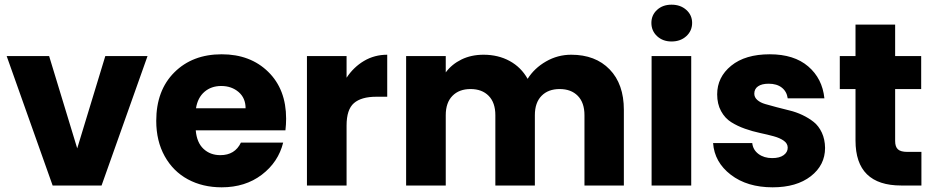

<svg xmlns="http://www.w3.org/2000/svg" viewBox="-20 -800 4026 828"><path d="M8.8 -558.1H191.9L313 -160.2L434.1 -558.1H616.2L418 0H207Z M934.1 -429.2Q891.1 -429.2 861.8 -404.1Q832.5 -378.9 825.2 -333H1039.1Q1039.1 -377.4 1008.8 -403.3Q978.5 -429.2 934.1 -429.2ZM1201.2 -185.1Q1180.2 -100.6 1108.9 -46.4Q1037.6 7.8 936 7.8Q854 7.8 790.3 -26.6Q726.6 -61 690.2 -126.5Q653.8 -191.9 653.8 -278.8Q653.8 -410.2 731.9 -488Q810.1 -565.9 936 -565.9Q1059.6 -565.9 1136.7 -490.2Q1213.9 -414.6 1213.9 -288.1Q1213.9 -263.7 1210.9 -237.8H824.2Q828.6 -185.1 857.7 -158Q886.7 -130.9 930.2 -130.9Q993.2 -130.9 1019 -185.1Z M1474.6 -258.8V0H1303.7V-558.1H1474.6V-464.8Q1504.9 -510.7 1550 -537.4Q1595.2 -564 1649.9 -564V-382.8H1602.5Q1538.1 -382.8 1506.3 -355.2Q1474.6 -327.6 1474.6 -258.8Z M2500.5 0V-303.2Q2500.5 -357.4 2471.7 -386.7Q2442.9 -416 2393.6 -416Q2344.2 -416 2315.4 -386.7Q2286.6 -357.4 2286.6 -303.2V0H2116.2V-303.2Q2116.2 -357.4 2087.4 -386.7Q2058.6 -416 2009.3 -416Q1960 -416 1931.2 -386.7Q1902.3 -357.4 1902.3 -303.2V0H1731.4V-558.1H1902.3V-487.8Q1928.2 -522.9 1970.2 -543.5Q2012.2 -564 2065.4 -564Q2128.4 -564 2177.7 -537.1Q2227.1 -510.3 2255.4 -460Q2284.2 -505.9 2334.5 -534.9Q2384.8 -564 2443.4 -564Q2547.9 -564 2609.1 -500.7Q2670.4 -437.5 2670.4 -326.2V0Z M2790 0V-558.1H2960.9V0ZM2876 -621.1Q2838.4 -621.1 2813.7 -644Q2789.1 -667 2789.1 -701.2Q2789.1 -734.9 2813.5 -757.3Q2837.9 -779.8 2876 -779.8Q2914.6 -779.8 2939.7 -757.3Q2964.8 -734.9 2964.8 -701.2Q2964.8 -667 2939.7 -644Q2914.6 -621.1 2876 -621.1Z M3538.1 -162.1Q3538.1 -87.9 3476.6 -40Q3415 7.8 3312 7.8Q3202.1 7.8 3131.6 -46.4Q3061 -100.6 3055.2 -183.1H3224.1Q3227.1 -153.8 3251 -136Q3274.9 -118.2 3310.1 -118.2Q3341.8 -118.2 3359.4 -130.9Q3377 -143.6 3377 -163.1Q3377 -181.2 3360.1 -193.1Q3343.3 -205.1 3316.4 -212.4Q3289.6 -219.7 3257.3 -226.6Q3225.1 -233.4 3192.6 -244.9Q3160.2 -256.3 3133.3 -273.2Q3106.4 -290 3089.6 -320.8Q3072.8 -351.6 3072.8 -393.1Q3072.8 -467.3 3133.3 -516.6Q3193.8 -565.9 3299.8 -565.9Q3404.3 -565.9 3465.3 -513.7Q3526.4 -461.4 3535.2 -376H3377Q3373 -405.3 3351.6 -422.1Q3330.1 -439 3294.9 -439Q3265.1 -439 3249 -427.7Q3232.9 -416.5 3232.9 -396Q3232.9 -380.4 3245.8 -368.9Q3258.8 -357.4 3280 -351.3Q3301.3 -345.2 3328.6 -337.9Q3356 -330.6 3384.5 -323.7Q3413.1 -316.9 3440.4 -304Q3467.8 -291 3489.3 -273.9Q3510.7 -256.8 3524.2 -228Q3537.6 -199.2 3538.1 -162.1Z M3669.4 -193.8V-416H3601.6V-558.1H3669.4V-693.8H3840.3V-558.1H3952.6V-416H3840.3V-191.9Q3840.3 -167 3852.3 -156Q3864.3 -145 3892.6 -145H3953.6V0H3866.7Q3669.4 0 3669.4 -193.8Z"/></svg>

Font: SVN-Poppins
Style: Bold
Weight: 700
Designer: Ninad Kale (Devanagari), Jonny Pinhorn (Latin)
Foundry: Indian Type Foundry
Version: Version 3.200;PS 1.000;hotconv 16.6.54;makeotf.lib2.5.65590